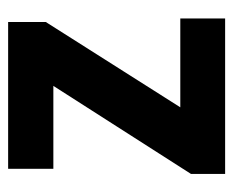

<svg xmlns="http://www.w3.org/2000/svg" viewBox="-72 -516 587 484"><g transform="rotate(-90 222.0 -273.5)"><path d="M418 0V-113H194L409 -452V-547H39V-433H248L26 -86V0Z"/></g></svg>

Font: Noto Sans Myanmar UI SemiCondensed
Style: Bold
Weight: 700
Width: 4
Designer: Monotype Design Team
Foundry: Monotype Imaging Inc.
Version: Version 2.103